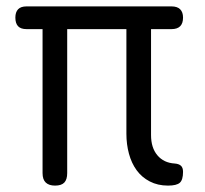

<svg xmlns="http://www.w3.org/2000/svg" viewBox="-20 -570 640 600"><path d="M505 10Q473 10 448 -3Q423 -16 407 -38Q391 -60 383 -89.5Q375 -119 375 -152V-479H190V-29Q190 -9 181 0.5Q172 10 152 10Q133 10 123 0.5Q113 -9 113 -29V-479H63Q45 -479 36.5 -488Q28 -497 28 -515Q28 -532 36.5 -541Q45 -550 63 -550H516Q534 -550 543 -541Q552 -532 552 -515Q552 -497 543 -488Q534 -479 516 -479H452V-148Q452 -108 472 -84.5Q492 -61 526 -59Q539 -58 545.5 -52Q552 -46 552 -33Q552 -8 542 1Q532 10 505 10Z"/></svg>

Font: Maple Mono Light
Style: Regular
Weight: 300
Monospace: yes
Designer: subframe7536
Version: Version 7.000